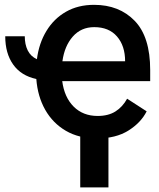

<svg xmlns="http://www.w3.org/2000/svg" viewBox="-20 -573 669 810"><path d="M388.5 11Q313.2 11 258 -21.1Q202.8 -53.3 170.8 -109.7Q138.8 -166.2 133.2 -239.7Q68.9 -253.6 35.5 -300.8Q2.1 -348 2.1 -420.1H84.5Q84.5 -385.7 96.9 -360.4Q109.4 -335.2 135.7 -323.2Q144.5 -391 176 -442.6Q207.4 -494.3 258.3 -523.4Q309.3 -552.6 376.8 -552.6Q483 -552.6 548.3 -485.1Q613.6 -417.6 613.6 -277.7V-230.8H242.5Q251.4 -162.6 290.8 -123.2Q330.3 -83.8 392 -83.8Q436.8 -83.8 467 -102.8Q497.2 -121.8 516.3 -156.6L598.7 -103.3Q574.6 -55.4 521.7 -22.2Q468.8 11 388.5 11ZM377.5 -458.5Q322.1 -458.5 287.1 -418.7Q252.1 -378.9 243.3 -314.6H507.8Q507.8 -379.6 473.7 -419Q439.6 -458.5 377.5 -458.5ZM437.5 -47.2V217.7H318.5V-47.2Z"/></svg>

Font: Interface Medium
Style: Regular
Weight: 500
Designer: Rasmus Andersson
Foundry: rsms
Version: Version 1.8